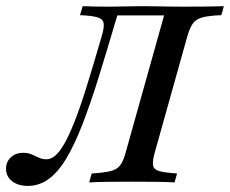

<svg xmlns="http://www.w3.org/2000/svg" viewBox="-76 -591 746 622"><path d="M13.7 11.3Q-16.9 11.3 -36.7 -4Q-56.5 -19.4 -56.5 -44.4Q-56.5 -66.9 -40.7 -81.5Q-25 -96 -0.8 -96Q15.3 -96 27 -90.7Q38.7 -85.5 50 -80.2Q61.3 -75 74.2 -75Q88.7 -75 102.4 -86.3Q116.1 -97.6 131.5 -123.8Q146.8 -150 164.9 -195.6Q183.1 -241.1 204.4 -309.7Q225.8 -378.2 253.2 -472.6Q262.1 -501.6 259.7 -515.7Q257.3 -529.8 239.1 -535.1Q221 -540.3 183.1 -541.9L191.9 -571Q205.6 -570.2 230.2 -569.8Q254.8 -569.4 280.6 -569.4Q304.8 -569.4 328.6 -570.2Q352.4 -571 383.1 -571Q405.6 -571 426.2 -570.6Q446.8 -570.2 470.2 -569.8Q493.5 -569.4 521 -569.4Q563.7 -569.4 597.6 -569.8Q631.5 -570.2 649.2 -571L641.1 -541.9Q600.8 -540.3 579.8 -534.7Q558.9 -529 548.8 -514.9Q538.7 -500.8 530.6 -472.6L425.8 -98.4Q417.7 -70.2 419.8 -56Q421.8 -41.9 439.9 -36.7Q458.1 -31.5 497.6 -29L489.5 0Q465.3 -1.6 429.8 -2Q394.4 -2.4 353.2 -2.4Q309.7 -2.4 273.8 -2Q237.9 -1.6 212.9 0L221 -29Q261.3 -31.5 282.3 -36.7Q303.2 -41.9 313.7 -56Q324.2 -70.2 331.5 -98.4L455.6 -541.1H304Q271.8 -431.5 244.4 -343.1Q216.9 -254.8 191.1 -188.3Q165.3 -121.8 138.7 -77.4Q112.1 -33.1 81.5 -10.9Q50.8 11.3 13.7 11.3Z"/></svg>

Font: Playfair 5pt SemiExpanded Light Medium
Style: Italic
Weight: 500
Italic angle: -15.6°
Version: Version 2.001;gftools[0.9.30]